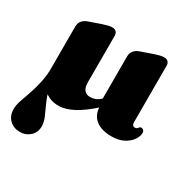

<svg xmlns="http://www.w3.org/2000/svg" viewBox="-167 -641 1006 1027"><g transform="rotate(30 336.0 -128.0)"><path d="M64 -152H94.5Q94.5 -90 106.8 -44.2Q119 1.5 135 36.5Q151 71.5 163.2 99.5Q175.5 127.5 175.5 153.5Q175.5 190.5 150 214Q124.5 237.5 88 237.5Q49.5 237.5 24 213Q-1.5 188.5 -1.5 146.5Q-1.5 123.5 8.2 94.5Q18 65.5 31 29Q44 -7.5 54 -52.5Q64 -97.5 64 -152ZM398 -153 427.5 -121.5 405 -100.5Q339 -40 288.5 -13.5Q238 13 196.5 13Q137.5 13 100.5 -26.2Q63.5 -65.5 63.5 -135.5V-399Q63.5 -420.5 75 -434.5Q86.5 -448.5 105.5 -455.5L180 -481.5Q200.5 -488 213 -491.2Q225.5 -494.5 239.5 -494.5Q254 -494.5 262.5 -485.5Q271 -476.5 271 -462.5V-175Q271 -143.5 283.5 -127.8Q296 -112 319.5 -112Q334.5 -112 349.8 -117.2Q365 -122.5 380 -136ZM523.5 13Q463 13 427.8 -14Q392.5 -41 390.5 -94L383.5 -105.5V-398.5Q383.5 -420 395 -434.2Q406.5 -448.5 426 -455.5L500.5 -481.5Q520.5 -488 533 -491.2Q545.5 -494.5 560 -494.5Q574.5 -494.5 583 -485.5Q591.5 -476.5 591.5 -462.5V-112.5Q591.5 -102.5 596.2 -96.2Q601 -90 610.5 -90Q618 -90 622.5 -94.5Q627 -99 630.5 -103.2Q634 -107.5 639 -107.5Q648.5 -107.5 654.2 -101.5Q660 -95.5 660 -86Q660 -65.5 644.8 -42.5Q629.5 -19.5 599 -3.2Q568.5 13 523.5 13Z"/></g></svg>

Font: Fraunces Black
Style: Regular
Weight: 900
Version: Version 1.000;[b76b70a41]